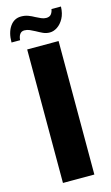

<svg xmlns="http://www.w3.org/2000/svg" viewBox="-139 -778 475 821"><g transform="rotate(-15 98.0 -367.0)"><path d="M33 0V-591H172V0ZM146 -636Q130 -636 116 -642.5Q102 -649 88 -657Q77 -663 65.5 -668Q54 -673 42 -673Q29 -673 22 -663Q15 -653 14 -637H-24Q-24 -681 -5.5 -707.5Q13 -734 44 -734Q61 -734 75.5 -728.5Q90 -723 102 -716Q114 -710 125 -705Q136 -700 147 -700Q162 -700 169 -709Q176 -718 178 -731H220Q219 -700 207.5 -679Q196 -658 179.5 -647Q163 -636 146 -636Z"/></g></svg>

Font: Alumni Sans Thin ExtraBold
Style: Regular
Weight: 800
Version: Version 1.018